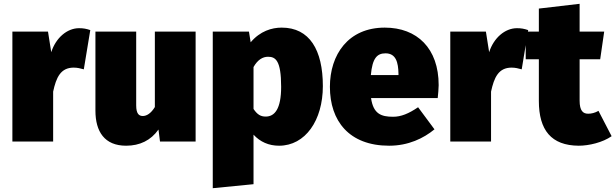

<svg xmlns="http://www.w3.org/2000/svg" viewBox="-20 -743 3231 1008"><path d="M395 -595C332 -595 273 -544 249 -469L232 -577H45V0H259V-262C275 -336 298 -388 367 -388C386 -388 402 -384 420 -379L454 -585C433 -592 418 -595 395 -595Z M1007 -577H793V-181C773 -148 750 -134 730 -134C710 -134 695 -145 695 -190V-577H481V-162C481 -52 529 22 642 22C714 22 772 -6 812 -63L820 0H1007Z M1459 -598C1407 -598 1346 -580 1296 -521L1287 -577H1097V245L1311 224V-36C1346 2 1391 22 1445 22C1583 22 1675 -111 1675 -291C1675 -481 1605 -598 1459 -598ZM1375 -131C1349 -131 1331 -141 1311 -171V-391C1333 -430 1360 -445 1387 -445C1426 -445 1456 -427 1456 -287C1456 -171 1422 -131 1375 -131Z M2283 -296C2283 -489 2170 -598 2000 -598C1808 -598 1712 -456 1712 -287C1712 -109 1812 22 2023 22C2124 22 2204 -17 2261 -64L2175 -180C2125 -146 2085 -130 2044 -130C1981 -130 1940 -145 1928 -228H2278C2280 -248 2283 -278 2283 -296ZM2072 -349H1927C1935 -437 1959 -463 2004 -463C2059 -463 2071 -415 2072 -356Z M2694 -595C2631 -595 2572 -544 2548 -469L2531 -577H2344V0H2558V-262C2574 -336 2597 -388 2666 -388C2685 -388 2701 -384 2719 -379L2753 -585C2732 -592 2717 -595 2694 -595Z M3122 -161C3103 -150 3084 -146 3068 -146C3041 -146 3023 -161 3023 -215V-432H3131L3152 -577H3023V-723L2809 -698V-577H2740V-432H2809V-213C2809 -60 2874 21 3018 22C3072 22 3144 5 3191 -28Z"/></svg>

Font: Glow Sans SC Normal Heavy
Style: Regular
Weight: 900
Designer: Ryoko NISHIZUKA (kana, bopomofo & ideographs); Paul D. Hunt (Latin, Greek & Cyrillic); Sandoll Communications, Soo-young
Version: Version 0.93